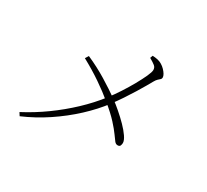

<svg xmlns="http://www.w3.org/2000/svg" viewBox="-145 -960 1291 1195"><g transform="rotate(30 500.0 -362.0)"><path d="M96 -14Q180 -58 257 -113.5Q334 -169 402.5 -233.5Q471 -298 526 -369Q553 -404 581 -447Q609 -490 633 -533Q657 -576 672 -609Q687 -642 687 -657Q687 -675 673.5 -686Q660 -697 632 -713L639 -732Q659 -731 675.5 -727.5Q692 -724 707 -715Q722 -706 734 -693.5Q746 -681 753.5 -668.5Q761 -656 761 -645Q761 -637 755 -631.5Q749 -626 740.5 -618.5Q732 -611 723 -595Q716 -582 700 -554.5Q684 -527 662 -491Q640 -455 614.5 -417Q589 -379 563 -344Q511 -275 440 -209Q369 -143 285 -87Q201 -31 110 8ZM728 -140Q715 -140 705 -152.5Q695 -165 677.5 -190Q660 -215 625.5 -253Q591 -291 530 -341Q481 -382 418 -425Q355 -468 281 -508L296 -532Q373 -498 440 -457Q507 -416 563 -376Q590 -356 622.5 -328Q655 -300 684 -270.5Q713 -241 731.5 -214Q750 -187 750 -169Q750 -159 746 -149.5Q742 -140 728 -140Z"/></g></svg>

Font: Noto Serif SC ExtraLight
Style: Regular
Weight: 200
Designer: Ryoko NISHIZUKA 西塚涼子 (kana & ideographs); Frank Grießhammer (Latin, Greek & Cyrillic); Wenlong ZHANG 张文龙 (bopomofo); San
Foundry: Adobe
Version: Version 2.002-H1;hotconv 1.1.0;makeotfexe 2.6.0